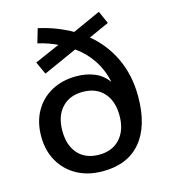

<svg xmlns="http://www.w3.org/2000/svg" viewBox="-108 -800 786 895"><g transform="rotate(-15 284.5 -352.5)"><path d="M279 9Q208 9 155 -20Q102 -49 72 -101Q42 -153 42 -222Q42 -291 71 -342.5Q100 -394 152 -422.5Q204 -451 272 -451Q320 -451 359 -435Q398 -419 424 -383Q411 -445 378.5 -493Q346 -541 300 -573L137 -500L109 -561L230 -614Q211 -623 187.5 -631.5Q164 -640 137 -646L157 -714Q206 -703 246 -687Q286 -671 317 -653L452 -714L479 -653L381 -609Q451 -551 489 -469Q527 -387 527 -286Q527 -144 463 -67.5Q399 9 279 9ZM282 -70Q346 -70 383 -111Q420 -152 420 -222Q420 -292 383.5 -332.5Q347 -373 282 -373Q218 -373 181 -332.5Q144 -292 144 -222Q144 -151 180.5 -110.5Q217 -70 282 -70Z"/></g></svg>

Font: Nunito Sans SemiBold
Style: Regular
Weight: 600
Designer: Vernon Adams
Foundry: Vernon Adams
Version: Version 3.101; ttfautohint (v1.8.4.7-5d5b);gftools[0.9.27]